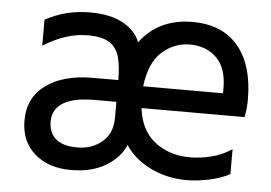

<svg xmlns="http://www.w3.org/2000/svg" viewBox="-44 -600 942 668"><g transform="rotate(5 427.0 -266.0)"><path d="M630 10Q560 10 502 -19Q444 -48 415 -94Q397 -50 348 -20Q299 10 225 10Q147 10 98.5 -32.5Q50 -75 50 -148Q50 -228 111 -272Q172 -316 273 -316H363Q363 -363 354.5 -395.5Q346 -428 320.5 -445Q295 -462 244 -462Q168 -462 89 -412V-503Q160 -542 245 -542Q316 -542 360.5 -517.5Q405 -493 420 -453Q485 -540 603 -540Q707 -540 762.5 -474Q818 -408 818 -287Q818 -259 812 -226H452Q461 -149 511.5 -109.5Q562 -70 635 -70Q670 -70 708.5 -79.5Q747 -89 780 -111V-24Q748 -7 706.5 1.5Q665 10 630 10ZM241 -70Q292 -70 327.5 -100Q363 -130 363 -185V-240H288Q142 -240 141 -152Q141 -114 165.5 -92Q190 -70 241 -70ZM730 -302V-319Q730 -391 693.5 -426Q657 -461 601 -461Q546 -461 503.5 -423Q461 -385 451 -302Z"/></g></svg>

Font: LXGW 975 Gothic SC
Style: Regular
Weight: 400
Version: Version 2.01;February 25, 2021